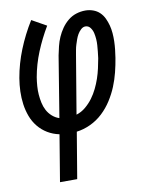

<svg xmlns="http://www.w3.org/2000/svg" viewBox="-83 -581 666 857"><g transform="rotate(-10 250.0 -152.5)"><path d="M119 215 154 4Q125 -2 101 -16.5Q77 -31 59.5 -52.5Q42 -74 32 -100.5Q22 -127 18 -156Q14 -185 15 -214.5Q16 -244 21 -274Q32 -338 57 -400Q82 -462 118 -520L184 -483Q153 -431 130.5 -376Q108 -321 98 -264Q95 -245 93.5 -225Q92 -205 93.5 -186Q95 -167 99 -148.5Q103 -130 111.5 -114Q120 -98 134 -85.5Q148 -73 166 -67L211 -343Q215 -363 220 -383.5Q225 -404 233.5 -423.5Q242 -443 254.5 -461Q267 -479 284 -493Q301 -507 321.5 -513.5Q342 -520 363 -520Q381 -520 398 -514Q415 -508 427.5 -496Q440 -484 447.5 -468Q455 -452 459.5 -435Q464 -418 465.5 -399.5Q467 -381 466.5 -362.5Q466 -344 464 -325.5Q462 -307 459 -288Q454 -257 446 -225Q438 -193 425.5 -162.5Q413 -132 394.5 -103Q376 -74 351 -50.5Q326 -27 295 -12.5Q264 2 232 6L197 215ZM244 -69Q267 -76 286 -92Q305 -108 319 -127Q333 -146 343.5 -167.5Q354 -189 361.5 -211Q369 -233 374 -255.5Q379 -278 383 -300Q385 -315 386.5 -329.5Q388 -344 389 -358Q390 -372 389 -386Q388 -400 385 -413.5Q382 -427 373.5 -438.5Q365 -450 351 -450Q340 -450 330.5 -441Q321 -432 315 -421.5Q309 -411 305 -399.5Q301 -388 297.5 -377Q294 -366 292 -354.5Q290 -343 288 -332Z"/></g></svg>

Font: Iosevka SS04
Style: Italic
Weight: 400
Italic angle: -9°
Monospace: yes
Designer: Belleve Invis
Foundry: Belleve Invis
Version: Version 19.0.0; ttfautohint (v1.8.4)